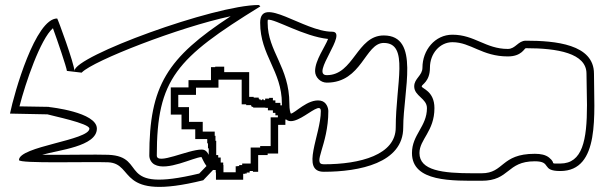

<svg xmlns="http://www.w3.org/2000/svg" viewBox="-20 -754 2423 769"><path d="M20 -299 170 -296C189 -290 338 -260 338 -239C338 -192 56 -168 56 -113C56 -98 338 -107 413 -104C523 -99 443 55 794 -32L854 -95C815 -95 825 -155 788 -155C732 -155 608 -92 608 -131C608 -437 686 -521 1022 -728C1024 -729 1017 -734 1016 -734C839 -734 278 -529 278 -470C278 -498 211 -680 209 -680C122 -680 37 -382 20 -299ZM307 -463 308 -464C354 -511 697 -645 904 -689C649 -522 578 -411 578 -131C578 -117 586 -102 599 -95C649 -67 756 -124 787 -125C790 -120 796 -104 807 -89L778 -59C436 23 577 -127 414 -134C365 -136 237 -133 149 -134C213 -153 368 -167 368 -239C368 -305 179 -325 179 -325L175 -326L58 -328C82 -422 142 -598 192 -641C210 -592 246 -486 248 -470Z M664 -295H707V-236H762V-197H810V-180H813V-160H816V-118H814V-103H824V-93H834V-73H844V-63H845V-34H954V-53V-58H961V-59H968V-63H980V-69H993V-66H1014V-133H1052V-139H1094V-254H1123V-275H1125V-281H1128V-290H1133V-306H1127V-309H1123V-322H1113V-332H1103V-342H1083V-352H1073V-362H1058V-359H1042V-353H1036V-356H1029V-353H1024V-356H1018V-359H1016V-363H996V-366H978V-465H878V-487H842V-485H825V-433H735V-404H664ZM994 -323H1043V-322H1053V-312H1073V-302H1083V-292H1093V-284H1064V-169H1022V-163H984V-99H950V-93H938V-89H931V-88H924V-64H875V-93H874V-103H864V-123H854V-133H846V-190H843V-210H840V-227H792V-266H737V-325H694V-374H765V-403H855V-435H948V-336H966V-333H986V-329H988V-326H994Z M1022 -663C1022 -532 1109 -470 1109 -339C1109 -168 1265 -371 1265 -309C1265 -214 1182 -66 1277 -66C1419 -66 1595 -101 1595 -243C1595 -390 1664 -612 1517 -612C1409 -612 1397 -453 1289 -453C1221 -453 1378 -627 1310 -627C1197 -627 1022 -776 1022 -663ZM1052 -663C1052 -670 1052 -674 1053 -675C1081 -679 1197 -608 1294 -598C1282 -566 1242 -513 1242 -469C1242 -445 1263 -423 1289 -423C1430 -423 1442 -582 1517 -582C1620 -582 1565 -419 1565 -243C1565 -134 1423 -96 1277 -96C1228 -96 1295 -171 1295 -309C1295 -321 1288 -347 1263 -351C1213 -359 1161 -300 1145 -299C1143 -302 1139 -314 1139 -339C1139 -486 1052 -548 1052 -663Z M1630 -141C1630 -24 1792 -30 1909 -30C2023 -30 2008 -108 2122 -108C2192 -108 2145 -69 2224 -69C2385 -69 2359 -298 2359 -459C2359 -577 2204 -591 2086 -591C2055 -591 2045 -558 2014 -558C1925 -558 1881 -615 1792 -615C1722 -615 1672 -553 1672 -483C1672 -451 1639 -440 1639 -408C1639 -369 1690 -360 1690 -321C1690 -247 1630 -215 1630 -141ZM1660 -141C1660 -196 1720 -228 1720 -321C1720 -390 1669 -399 1669 -408C1669 -416 1702 -427 1702 -483C1702 -540 1742 -585 1792 -585C1866 -585 1910 -528 2014 -528C2070 -528 2080 -561 2086 -561C2213 -561 2329 -541 2329 -459C2329 -419 2331 -375 2331 -333C2331 -192 2313 -99 2224 -99C2176 -99 2211 -97 2179 -123C2165 -134 2146 -138 2122 -138C1985 -138 2000 -60 1909 -60H1875C1752 -60 1660 -71 1660 -141Z"/></svg>

Font: Camosport
Style: Oln
Weight: 400
Version: Version 001.000